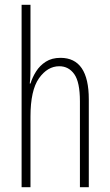

<svg xmlns="http://www.w3.org/2000/svg" viewBox="-20 -780 458 800"><path d="M107 -503Q107 -480 106.5 -464.5Q106 -449 104 -432H107Q115 -458 130.5 -482.5Q146 -507 171 -523Q196 -539 232 -539Q350 -539 350 -366V0H313V-358Q313 -438 289.5 -471Q266 -504 227 -504Q178 -504 142.5 -454Q107 -404 107 -294V0H70V-760H107Z"/></svg>

Font: Noto Sans Malayalam ExtraCondensed ExtraLight
Style: Regular
Weight: 200
Width: 2
Designer: Jelle Bosma - Monotype Design Team
Foundry: Monotype Imaging Inc.
Version: Version 2.104; ttfautohint (v1.8.4.7-5d5b)